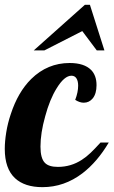

<svg xmlns="http://www.w3.org/2000/svg" viewBox="-33 -770 471 796"><path d="M318.8 -750H339.8L399.9 -561H368.2L308.1 -641.1L150.9 -561H106.9ZM29.3 -31.2Q-13.2 -70.8 -13.2 -152.8Q-13.2 -183.6 -7.1 -221.4Q-1 -259.3 11.7 -296.9Q41.5 -388.2 96.2 -442.4Q163.6 -508.8 255.9 -508.8Q315.9 -508.8 344.7 -480Q367.2 -457 367.2 -417Q367.2 -381.8 351.6 -362.3Q336.9 -344.2 314 -344.2Q297.4 -344.2 278.8 -356Q291 -387.7 291 -415Q291 -434.1 283.9 -445.1Q276.9 -456.1 263.2 -456.1Q233.9 -456.1 202.1 -404.3Q173.3 -358.4 154.3 -287.6Q134.8 -218.3 134.8 -162.1Q134.8 -113.3 153.3 -94.7Q169.4 -78.1 207 -78.1Q261.2 -78.1 306.2 -107.4Q325.2 -119.6 342.8 -136.5Q360.4 -153.3 383.8 -179.2H418Q370.6 -99.1 309.1 -51.8Q233.4 5.9 143.1 5.9Q69.3 5.9 29.3 -31.2Z"/></svg>

Font: Pattaya
Style: Regular
Weight: 400
Designer: Pablo Impallari / Thai characters Designed by Thanarat Vachiruckul and Suppakit Chalermlarp
Foundry: Pablo Impallari
Version: Version 2.001